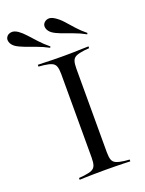

<svg xmlns="http://www.w3.org/2000/svg" viewBox="-191 -827 677 896"><g transform="rotate(-20 147.0 -378.5)"><path d="M162.1 -2.4Q137.9 -2.4 116.9 -2Q96 -1.6 78.2 -1.2Q60.5 -0.8 45.2 0V-8.9L71 -11.3Q96.8 -14.5 110.1 -20.6Q123.4 -26.6 128.2 -39.9Q133.1 -53.2 133.1 -78.2V-492.7Q133.1 -517.7 128.2 -531Q123.4 -544.4 110.1 -550.4Q96.8 -556.5 71 -559.7L45.2 -562.1V-571Q60.5 -571 78.2 -570.2Q96 -569.4 116.9 -569Q137.9 -568.5 162.1 -568.5H171H179Q203.2 -568.5 224.2 -569Q245.2 -569.4 263.3 -570.2Q281.5 -571 296.8 -571V-562.1L270.2 -559.7Q245.2 -556.5 231.5 -550.4Q217.7 -544.4 212.9 -531Q208.1 -517.7 208.1 -492.7V-78.2Q208.1 -53.2 212.9 -39.9Q217.7 -26.6 231.5 -20.6Q245.2 -14.5 270.2 -11.3L296.8 -8.9V0Q281.5 -0.8 263.3 -1.2Q245.2 -1.6 224.2 -2Q203.2 -2.4 179 -2.4H171ZM126.6 -625.8Q96.8 -641.9 67.3 -652.4Q37.9 -662.9 13.3 -672.2Q-11.3 -681.5 -26.6 -691.9Q-41.9 -703.2 -46.4 -717.7Q-50.8 -732.3 -43.5 -742.7Q-37.1 -753.2 -21.8 -756Q-6.5 -758.9 12.9 -746Q29 -734.7 46 -716.1Q62.9 -697.6 83.5 -675Q104 -652.4 129.8 -631.5ZM310.5 -625.8Q281.5 -641.9 251.6 -652.4Q221.8 -662.9 197.2 -672.2Q172.6 -681.5 157.3 -691.9Q141.9 -703.2 137.5 -717.7Q133.1 -732.3 140.3 -742.7Q148.4 -754 162.9 -756.5Q177.4 -758.9 196.8 -746Q215.3 -733.9 232.3 -714.9Q249.2 -696 268.5 -674.2Q287.9 -652.4 313.7 -631.5Z"/></g></svg>

Font: Playfair 144pt SemiExpanded Light
Style: Regular
Weight: 300
Width: 6
Designer: Claus Eggers Sørensen
Foundry: Claus Eggers Sørensen
Version: Version 2.203